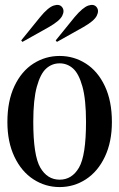

<svg xmlns="http://www.w3.org/2000/svg" viewBox="-20 -743 484 779"><path d="M10 -248Q10 -333 38.5 -393.5Q67 -454 115.5 -485Q164 -516 222 -516Q280 -516 328.5 -485Q377 -454 405.5 -393.5Q434 -333 434 -248Q434 -167 405.5 -107Q377 -47 328.5 -15.5Q280 16 222 16Q164 16 115.5 -15.5Q67 -47 38.5 -107Q10 -167 10 -248ZM329 -249Q329 -339 314.5 -391.5Q300 -444 276.5 -465Q253 -486 222 -486Q191 -486 167.5 -465Q144 -444 129.5 -391.5Q115 -339 115 -249Q115 -112 143.5 -63Q172 -14 222 -14Q272 -14 300.5 -63Q329 -112 329 -249ZM206 -579 283 -674Q316 -713 338.5 -720.5Q361 -728 372 -714Q383 -700 372.5 -679Q362 -658 318 -633L211 -573ZM66 -579 143 -674Q175 -713 198 -720.5Q221 -728 232 -714Q243 -700 232.5 -679Q222 -658 178 -633L71 -573Z"/></svg>

Font: RL Madena Variable
Style: Regular
Weight: 400
Designer: I Kadek Wantara Putra
Foundry: Roughlines ID
Version: Version 1.000;Glyphs 3.1.2 (3151)